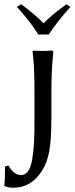

<svg xmlns="http://www.w3.org/2000/svg" viewBox="-61 -672 353 908"><path d="M120.1 -508.8Q81.5 -571.3 19 -639.2L39.1 -651.9Q108.4 -600.6 145 -562Q184.1 -602.1 252.9 -651.9L272 -639.2Q205.1 -564.9 169.9 -508.8ZM182.1 -251V-120.1Q182.1 -11.2 171.9 43Q162.1 97.2 138.2 134.8Q86.9 215.8 2.9 215.8Q-25.9 215.8 -40 207L-41 204.1Q-37.1 189 -37.1 115.2L-21 110.8Q4.4 155.8 39.1 155.8Q59.1 155.8 72.3 136.7Q85.4 117.7 91.6 79.8Q97.7 42 99.9 2.2Q102.1 -37.6 102.1 -96.2V-234.9Q102.1 -366.2 92.8 -429.2L95.2 -432.1Q110.4 -431.2 138.2 -431.2Q166 -431.2 182.1 -433.1Q188 -433.1 189.5 -431.4Q190.9 -429.7 190.9 -422.9Q182.1 -338.4 182.1 -251Z"/></svg>

Font: Linux Biolinum G
Style: Regular
Weight: 400
Designer: Philipp H. Poll
Foundry: Philipp H. Poll
Version: Version 1.1.0 ; ttfautohint (v1.6)